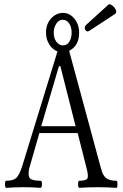

<svg xmlns="http://www.w3.org/2000/svg" viewBox="-20 -899 592 922"><path d="M401 -748Q393 -748 388.5 -758.5Q384 -769 393 -779L501 -877Q506 -882 518.5 -873Q531 -864 536 -852Q541 -840 534 -833L412 -753Q405 -748 401 -748ZM10 3Q4 3 4 -14Q4 -31 10 -31Q43 -31 57.5 -44Q72 -57 86 -99L256 -652Q231 -662 216 -686.5Q201 -711 201 -742Q201 -784 225.5 -810.5Q250 -837 282 -837Q315 -837 337.5 -809Q360 -781 360 -742Q360 -679 312 -655L465 -90Q474 -55 490.5 -43Q507 -31 539 -31Q544 -31 544 -14Q544 3 539 3Q495 0 449 0Q404 0 361 3Q355 3 355 -14Q355 -31 361 -31Q393 -31 399.5 -42Q406 -53 396 -90L353 -260H169L120 -89Q113 -54 124 -42.5Q135 -31 175 -31Q182 -31 181.5 -14Q181 3 175 3Q134 0 93 0Q50 0 10 3ZM282 -681Q302 -681 313 -699Q324 -717 324 -742Q324 -770 312 -787Q300 -804 282 -804Q262 -804 250 -785Q238 -766 238 -742Q238 -715 251 -698Q264 -681 282 -681ZM178 -293H343L270 -581H263Z"/></svg>

Font: Junicode Cond Light
Style: Regular
Weight: 300
Width: 3
Designer: Peter S. Baker
Version: Version 2.201